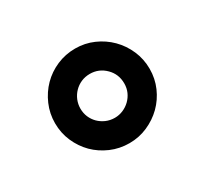

<svg xmlns="http://www.w3.org/2000/svg" viewBox="-65 -719 440 413"><g transform="rotate(-30 154.5 -512.5)"><path d="M155.3 -629.9Q179.2 -629.9 200.4 -620.6Q221.7 -611.3 237.8 -595.2Q253.9 -579.1 263.2 -557.6Q272.5 -536.1 272.5 -512.2Q272.5 -487.8 263.2 -466.6Q253.9 -445.3 237.8 -429.4Q221.7 -413.6 200.4 -404.3Q179.2 -395 155.3 -395Q130.9 -395 109.4 -404.3Q87.9 -413.6 72 -429.4Q56.2 -445.3 46.9 -466.6Q37.6 -487.8 37.6 -512.2Q37.6 -536.1 46.9 -557.6Q56.2 -579.1 72 -595.2Q87.9 -611.3 109.4 -620.6Q130.9 -629.9 155.3 -629.9ZM193.8 -550.8Q177.7 -566.9 155.3 -566.9Q143.6 -566.9 133.5 -562.5Q123.5 -558.1 116.2 -550.5Q108.9 -543 104.7 -533Q100.6 -522.9 100.6 -512.2Q100.6 -501 104.7 -491.2Q108.9 -481.4 116.2 -474.1Q123.5 -466.8 133.5 -462.4Q143.6 -458 155.3 -458Q166 -458 175.8 -462.2Q185.5 -466.3 193.1 -473.6Q200.7 -481 205.1 -490.7Q209.5 -500.5 209.5 -512.2Q209.5 -535.2 193.8 -550.8Z"/></g></svg>

Font: Fibel Vienna LRS
Style: Regular
Weight: 400
Designer: Peter Wiegel
Foundry: Peter Wioegel
Version: Version 000.000